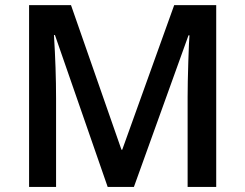

<svg xmlns="http://www.w3.org/2000/svg" viewBox="-20 -734 963 754"><path d="M402.8 0 195.8 -596.2H191.9Q200.2 -463.4 200.2 -347.2V0H94.2V-713.9H258.8L457 -146H460L664.1 -713.9H829.1V0H716.8V-353Q716.8 -406.2 719.5 -491.7Q722.2 -577.1 724.1 -595.2H720.2L505.9 0Z"/></svg>

Font: f2_4961           
Style: Regular
Weight: 600
Foundry: Ascender Corporation
Version: Version 1.10